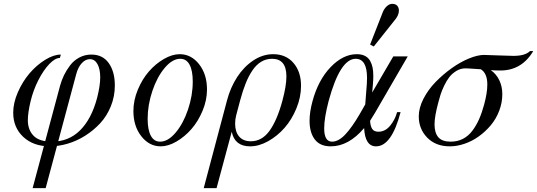

<svg xmlns="http://www.w3.org/2000/svg" viewBox="-20 -750 2797 1000"><path d="M296.9 -465.8 292 -448.2Q267.1 -448.2 236.6 -416.3Q206.1 -384.3 179.4 -331.8Q152.8 -279.3 139.2 -222.2Q125 -162.1 125 -124Q125 -73.7 154.8 -43Q184.6 -12.2 250 -12.2Q337.9 -12.2 397.2 -71.3Q456.5 -130.4 485.8 -240.2Q502 -304.7 502 -346.2Q502 -390.1 487.8 -416Q473.6 -441.9 448.2 -441.9Q425.3 -441.9 406 -421.1Q386.7 -400.4 377 -363.8L217.8 230H149.9L293 -304.2Q300.8 -332 313.2 -357.9Q325.7 -383.8 345 -409.4Q364.3 -435.1 393.1 -450.4Q421.9 -465.8 456.1 -465.8Q514.6 -465.8 546.4 -421.4Q578.1 -377 578.1 -305.2Q578.1 -248 557.4 -196.8Q536.6 -145.5 502 -108.2Q467.3 -70.8 423.6 -43.2Q379.9 -15.6 332.5 -1.7Q285.2 12.2 240.2 12.2Q153.8 12.2 101.3 -36.9Q48.8 -85.9 48.8 -163.1Q48.8 -214.4 73.2 -270Q97.7 -325.7 134 -368.2Q170.4 -410.6 214.8 -438.2Q259.3 -465.8 296.9 -465.8Z M814 -12.2Q855 -12.2 894.8 -59.3Q934.6 -106.4 959.2 -179.4Q983.9 -252.4 983.9 -325.2Q983.9 -382.3 967.3 -413.1Q950.7 -443.8 918.9 -443.8Q877.9 -443.8 838.1 -396.7Q798.3 -349.6 773.7 -276.6Q749 -203.6 749 -130.9Q749 -73.7 765.6 -43Q782.2 -12.2 814 -12.2ZM816.9 12.2Q757.3 12.2 716.1 -40.3Q674.8 -92.8 674.8 -171.9Q674.8 -227.5 697.8 -282.7Q720.7 -337.9 755.6 -377.9Q790.5 -418 833.7 -442.9Q877 -467.8 916 -467.8Q976.1 -467.8 1017.1 -415.3Q1058.1 -362.8 1058.1 -284.2Q1058.1 -228.5 1035.2 -173.3Q1012.2 -118.2 977.3 -78.1Q942.4 -38.1 899.2 -12.9Q856 12.2 816.9 12.2Z M1282.7 12.2Q1202.1 12.2 1187 -64L1107.9 230H1041L1162.6 -228Q1180.2 -294.4 1215.1 -348.4Q1250 -402.3 1299.3 -435.1Q1348.6 -467.8 1402.8 -467.8Q1469.2 -467.8 1508.5 -422.1Q1547.9 -376.5 1547.9 -303.2Q1547.9 -244.1 1523.9 -185.8Q1500 -127.4 1462.4 -84.5Q1424.8 -41.5 1376.7 -14.6Q1328.6 12.2 1282.7 12.2ZM1231 -228 1210 -148.9Q1204.6 -127.9 1204.6 -106Q1204.6 -63 1225.8 -38.6Q1247.1 -14.2 1286.6 -14.2Q1344.2 -14.2 1383.8 -68.8Q1423.3 -123.5 1450.7 -225.1Q1471.7 -302.7 1471.7 -352.1Q1471.7 -443.8 1397 -443.8Q1366.2 -443.8 1340.6 -428.5Q1314.9 -413.1 1294.9 -383.5Q1274.9 -354 1259.8 -316.2Q1244.6 -278.3 1231 -228Z M1838.4 -467.8Q1863.8 -467.8 1881.1 -458.7Q1898.4 -449.7 1907.7 -433.1Q1917 -416.5 1920.7 -397.5Q1924.3 -378.4 1924.3 -354Q1924.3 -335.4 1922.4 -313L1918.5 -268.1L2028.3 -456.1H2103.5L1933.6 -163.1Q1932.1 -160.2 1907.7 -121.1Q1908.7 -94.2 1918.2 -79.1Q1927.7 -64 1950.7 -64Q1986.3 -64 2012 -95.2Q2037.6 -126.5 2048.3 -166H2066.4Q2019.5 12.2 1938.5 12.2Q1881.3 12.2 1876.5 -83Q1795.9 12.2 1702.6 12.2Q1647 12.2 1619.6 -23.7Q1592.3 -59.6 1592.3 -121.1Q1592.3 -166 1607.4 -222.2Q1637.2 -333 1701.9 -400.4Q1766.6 -467.8 1838.4 -467.8ZM1709.5 -12.2Q1742.7 -12.2 1777.6 -48.8Q1812.5 -85.4 1853.5 -155.8L1882.3 -206.1L1890.6 -313Q1891.6 -324.2 1891.6 -344.2Q1891.6 -443.8 1832.5 -443.8Q1751 -443.8 1691.4 -223.1Q1668.5 -135.3 1668.5 -81.1Q1668.5 -12.2 1709.5 -12.2ZM1926.8 -507.8 1907.7 -518.1 1974.6 -689Q1982.9 -707.5 1996.1 -718.8Q2009.3 -730 2022.5 -730Q2040 -730 2048.8 -720.2Q2057.6 -710.4 2057.6 -694.8Q2057.6 -668.9 2032.7 -641.1Z M2585.9 -382.8Q2556.2 -382.8 2536.1 -384.8Q2564.9 -364.7 2580.6 -332Q2596.2 -299.3 2596.2 -259.8Q2596.2 -215.3 2580.1 -173.1Q2564 -130.9 2536.4 -97.9Q2508.8 -64.9 2473.9 -39.8Q2439 -14.6 2399.4 -1.2Q2359.9 12.2 2322.3 12.2Q2249.5 12.2 2205.3 -33Q2161.1 -78.1 2161.1 -144Q2161.1 -188 2185.5 -235.6Q2210 -283.2 2248.8 -323Q2287.6 -362.8 2332.8 -395Q2377.9 -427.2 2422.9 -445.6Q2467.8 -463.9 2501 -463.9Q2509.3 -463.9 2574.7 -461.4Q2640.1 -459 2654.3 -459Q2715.3 -459 2740.2 -483.9H2757.3Q2697.3 -382.8 2585.9 -382.8ZM2327.1 -12.2Q2362.3 -12.2 2390.6 -26.6Q2418.9 -41 2439.7 -68.4Q2460.4 -95.7 2475.3 -129.4Q2490.2 -163.1 2502 -207Q2518.1 -267.1 2518.1 -310.1Q2518.1 -368.2 2484.4 -389.2Q2470.7 -390.1 2452.1 -391.4Q2433.6 -392.6 2421.9 -393.3Q2410.2 -394 2404.3 -394Q2378.9 -394 2356.9 -380.6Q2335 -367.2 2320.3 -348.4Q2305.7 -329.6 2293.2 -303.2Q2280.8 -276.9 2274.7 -257.8Q2268.6 -238.8 2263.2 -217.8Q2243.2 -144 2243.2 -102.1Q2243.2 -58.1 2262.9 -35.2Q2282.7 -12.2 2327.1 -12.2Z"/></svg>

Font: Flanker Steampunk
Style: Italic
Weight: 400
Italic angle: -12°
Designer: Alexey Kryukov, Leonardo Di Lena
Foundry: Alexey Kryukov, Leonardo Di Lena
Version: 1.210